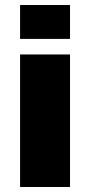

<svg xmlns="http://www.w3.org/2000/svg" viewBox="-20 -745 359 765"><path d="M60 -590H259V-725H60ZM60 0H259V-528H60Z"/></svg>

Font: Archivo Black
Style: Regular
Weight: 900
Designer: Hector Gatti
Foundry: Omnibus-Type
Version: Version 2.001